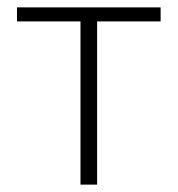

<svg xmlns="http://www.w3.org/2000/svg" viewBox="-20 -500 481 520"><path d="M198 0V-442H26V-480H415V-442H243V0Z"/></svg>

Font: CV Source Sans Light
Style: Regular
Weight: 300
Designer: Paul D. Hunt
Foundry: Adobe Systems Incorporated
Version: Version 3.001